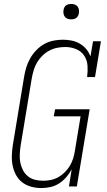

<svg xmlns="http://www.w3.org/2000/svg" viewBox="-20 -944 540 972"><path d="M189 8Q162 8 137 1Q112 -6 92.5 -21Q73 -36 61 -58.5Q49 -81 44 -105.5Q39 -130 40 -157Q41 -184 45 -210L102 -555Q106 -579 113 -602.5Q120 -626 132.5 -648Q145 -670 163 -689Q181 -708 203 -720.5Q225 -733 249.5 -738Q274 -743 298 -743Q321 -743 343 -738.5Q365 -734 384 -723Q403 -712 417 -695Q431 -678 438 -658L451 -735H491L461 -554H421Q425 -583 423 -611.5Q421 -640 406 -662.5Q391 -685 365 -695.5Q339 -706 311 -706Q290 -706 269.5 -702Q249 -698 230 -688Q211 -678 195 -662.5Q179 -647 168 -628.5Q157 -610 151 -590Q145 -570 141 -549L84 -204Q81 -183 80 -161.5Q79 -140 83 -120Q87 -100 96.5 -82Q106 -64 121.5 -51.5Q137 -39 157 -34Q177 -29 199 -29Q218 -29 237.5 -33Q257 -37 275 -47Q293 -57 308 -72Q323 -87 333.5 -104.5Q344 -122 350 -141Q356 -160 359 -180L388 -355H252L259 -391H434L369 0H329L343 -87Q332 -66 315.5 -47Q299 -28 278.5 -15Q258 -2 235 3Q212 8 189 8ZM340 -846Q331 -846 322.5 -849Q314 -852 308.5 -859Q303 -866 301.5 -875.5Q300 -885 302 -895Q303 -901 306 -907Q309 -913 315 -917Q321 -921 327.5 -922.5Q334 -924 340 -924Q350 -924 358.5 -921Q367 -918 372.5 -911Q378 -904 379.5 -894.5Q381 -885 379 -875Q378 -869 374.5 -863Q371 -857 365.5 -853Q360 -849 353.5 -847.5Q347 -846 340 -846Z"/></svg>

Font: Iosevka Slab Extralight
Style: Italic
Weight: 200
Italic angle: -9°
Monospace: yes
Designer: Belleve Invis
Foundry: Belleve Invis
Version: Version 11.1.1; ttfautohint (v1.8.3)